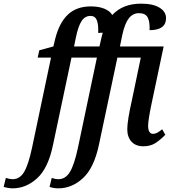

<svg xmlns="http://www.w3.org/2000/svg" viewBox="-142 -790 934 1050"><path d="M745 -83 762 -53Q734 -24 707 -7Q680 10 642 10Q600 10 577 -15.5Q554 -41 554 -83Q554 -130 580 -245L628 -475H500L399 2Q372 129 311.5 184.5Q251 240 177 240Q151 240 129 232L141 183Q160 190 177 190Q216 190 240 151Q264 112 284 19L388 -475H249L148 2Q122 129 61.5 184.5Q1 240 -73 240Q-85 240 -99 237.5Q-113 235 -122 232L-110 183Q-89 190 -73 190Q-34 190 -10.5 151Q13 112 33 19L137 -475H64L73 -515L150 -536L159 -574Q181 -664 228.5 -709.5Q276 -755 355 -755Q398 -755 428.5 -742.5Q459 -730 472 -708Q529 -770 630 -770Q695 -770 730.5 -748Q766 -726 766 -691Q766 -625 676 -625Q678 -672 665.5 -695Q653 -718 618 -718Q585 -718 563 -690.5Q541 -663 527 -600L514 -536H753L685 -214Q668 -131 668 -102Q668 -80 675 -69Q682 -58 695 -58Q706 -58 717.5 -64Q729 -70 745 -83ZM414 -589 420 -611Q412 -610 395 -610Q397 -656 387.5 -679.5Q378 -703 353 -703Q323 -703 304.5 -675.5Q286 -648 273 -585L263 -536H402Z"/></svg>

Font: Noto Serif CondSemiBold
Style: Italic
Weight: 600
Width: 3
Italic angle: -12°
Designer: Monotype Design Team
Foundry: Monotype Imaging Inc.
Version: Version 1.001